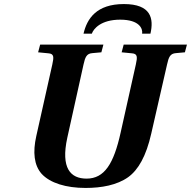

<svg xmlns="http://www.w3.org/2000/svg" viewBox="-20 -912 942 947"><path d="M392 -746H433C441 -770 478 -815 573 -815C668 -815 685 -770 681 -746H722C739 -820 726 -892 591 -892C456 -892 409 -820 392 -746ZM159 -241C141 -161 148 -97 185 -55C227 -9 306 15 402 15C481 15 557 1 612 -38C662 -74 701 -142 726 -253L804 -594C812 -630 819 -648 848 -650L892 -654L902 -692H590L580 -654L631 -649C659 -647 658 -630 650 -594L575 -258C541 -104 495 -31 407 -31C328 -31 279 -82 312 -233L392 -594C400 -630 407 -648 436 -650L480 -654L490 -692H178L168 -654L219 -649C247 -647 246 -630 238 -594Z"/></svg>

Font: Heuristica
Style: Bold Italic
Weight: 700
Italic angle: -13°
Version: Version 1.0.1